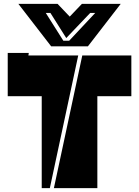

<svg xmlns="http://www.w3.org/2000/svg" viewBox="-20 -974 720 994"><path d="M484 -476V0H259L406 -687H660V-476ZM385 -687 238 0H196V-476H20V-700H129L127 -687ZM435 -734H245L75 -954H278L341 -888L404 -954H605ZM338 -763 473 -907H447L323 -777L241 -907H217L308 -763Z"/></svg>

Font: J.M. Nexus Grotesque
Style: Regular
Weight: 900
Designer: deFharo
Foundry: deFharo
Version: Version 3.003